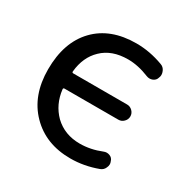

<svg xmlns="http://www.w3.org/2000/svg" viewBox="-129 -680 783 791"><g transform="rotate(30 262.5 -284.5)"><path d="M453.1 -482.4Q449.2 -467.8 435.1 -461.9Q420.9 -456.1 406.2 -461.9Q353.5 -483.4 305.7 -483.4Q228.5 -483.4 183.6 -439.5Q139.6 -397.5 132.8 -327.1Q131.8 -320.3 138.7 -320.3H394.5Q409.2 -320.3 419.9 -309.6Q430.7 -298.8 430.7 -284.2Q430.7 -269.5 419.9 -258.8Q409.2 -248 394.5 -248H138.7Q131.8 -248 132.8 -241.2Q140.6 -173.8 185.5 -128.9Q233.4 -83 305.7 -83Q356.4 -83 407.2 -103.5Q420.9 -109.4 435.1 -104Q449.2 -98.6 453.1 -84Q456.1 -77.1 456.1 -71.3Q456.1 -62.5 452.1 -54.7Q446.3 -40 430.7 -34.2Q367.2 -10.7 302.7 -10.7Q185.5 -10.7 112.8 -85Q40 -159.2 40 -283.2Q40 -412.1 109.9 -484.9Q179.7 -557.6 302.7 -557.6Q366.2 -557.6 429.7 -534.2Q445.3 -529.3 452.1 -513.7Q456.1 -504.9 456.1 -496.1Q456.1 -489.3 453.1 -482.4Z"/></g></svg>

Font: Gen Jyuu Gothic Regular
Style: Regular
Weight: 400
Designer: [Source Han Sans]
Ryoko NISHIZUKA  (kana & ideographs); Paul D. Hunt (Latin, Greek & Cyrillic); Wenlong ZHANG  (bopomofo
Version: Version 1.002.20150607